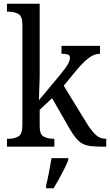

<svg xmlns="http://www.w3.org/2000/svg" viewBox="-20 -780 585 1021"><path d="M17 0V-42H25Q55 -42 77 -54Q99 -66 99 -114V-650Q99 -695 76.5 -706.5Q54 -718 25 -718H17V-760H191V-374Q191 -361 190 -340Q189 -319 188.5 -298Q188 -277 187.5 -262.5Q187 -248 187 -247L302 -385Q332 -421 342 -440.5Q352 -460 352 -473Q352 -486 341 -490Q330 -494 307 -494V-536H512V-494Q480 -494 449 -469.5Q418 -445 382 -401L319 -324L441 -125Q466 -85 488.5 -63.5Q511 -42 542 -42H545V0H532Q491 0 464 -3Q437 -6 418.5 -16Q400 -26 383.5 -46Q367 -66 348 -99L257 -258L191 -196V-109Q191 -64 213.5 -53Q236 -42 265 -42H269V0ZM225 208Q233 175 240.5 136Q248 97 254 61H343V71Q335 92 321.5 119Q308 146 293 173Q278 200 265 221H225Z"/></svg>

Font: Noto Serif Hebrew SemiCondensed
Style: Regular
Weight: 400
Width: 4
Designer: Monotype Design Team
Foundry: Monotype Imaging Inc.
Version: Version 2.004; ttfautohint (v1.8.4.7-5d5b)